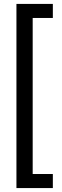

<svg xmlns="http://www.w3.org/2000/svg" viewBox="-20 -749 318 981"><path d="M250 -729V-657.2H147V140.1H250V211.9H64V-729Z"/></svg>

Font: SolaimanLipiNormal
Style: Normal
Weight: 400
Designer: Solaiman Karim
Version: Version 1.6.1 ; ttfautohint (v1.5.65-e2d9)